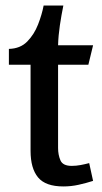

<svg xmlns="http://www.w3.org/2000/svg" viewBox="-20 -660 367 691"><path d="M208 -640Q201 -606 195.5 -569Q190 -532 189 -497H315L298 -427H189V-127Q189 -103 197.5 -83Q206 -63 238 -63Q254 -63 270 -66Q286 -69 301 -73L315 -9Q290 -1 263 5Q236 11 208 11Q144 11 117 -21.5Q90 -54 90 -117V-427H12V-484Q53 -485 78 -510.5Q103 -536 117 -572Q131 -608 137 -640Z"/></svg>

Font: Rosario SemiBold
Style: Regular
Weight: 600
Designer: Hector Gatti
Foundry: Omnibus Type
Version: Version 1.101; ttfautohint (v1.8.1.43-b0c9)